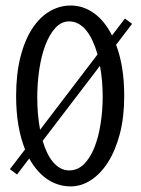

<svg xmlns="http://www.w3.org/2000/svg" viewBox="-20 -663 509 692"><path d="M427.7 -316.9Q427.7 -240.7 411.9 -180.4Q396 -120.1 369.1 -78.1Q342.3 -36.1 307.6 -13.7Q272.9 8.8 234.9 8.8Q189 8.8 150.6 -17.1Q112.3 -43 85.4 -91.8L41.5 -34.2L15.6 -53.2L70.3 -124.5Q54.7 -163.1 46.4 -211.2Q38.1 -259.3 38.1 -316.9Q38.1 -395 53.2 -455.8Q68.4 -516.6 95 -558.1Q121.6 -599.6 157.5 -621.3Q193.4 -643.1 234.9 -643.1Q279.8 -643.1 318.4 -615.7Q356.9 -588.4 383.8 -535.2L430.2 -596.2L456.1 -577.1L398.4 -501.5Q412.6 -464.4 420.2 -418.2Q427.7 -372.1 427.7 -316.9ZM114.3 -311.5Q114.3 -249.5 124.5 -195.3L331.5 -466.8Q324.2 -492.7 314.2 -514.6Q304.2 -536.6 291.5 -552.5Q278.8 -568.4 263.2 -577.1Q247.6 -585.9 229.5 -585.9Q201.2 -585.9 179.7 -562.5Q158.2 -539.1 143.6 -500.5Q128.9 -461.9 121.6 -412.6Q114.3 -363.3 114.3 -311.5ZM229.5 -48.8Q259.8 -48.8 282.5 -71.3Q305.2 -93.8 320.1 -131.1Q335 -168.5 342.5 -216.6Q350.1 -264.6 350.1 -315.4Q350.1 -372.6 340.3 -425.8L133.8 -155.3Q140.6 -131.8 150.1 -112.1Q159.7 -92.3 171.6 -78.4Q183.6 -64.5 198 -56.6Q212.4 -48.8 229.5 -48.8Z"/></svg>

Font: Smythe
Style: Regular
Weight: 400
Version: Version 1.000